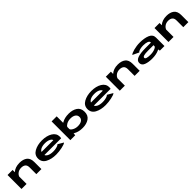

<svg xmlns="http://www.w3.org/2000/svg" viewBox="742 -3233 5691 5691"><g transform="rotate(-45 3587.0 -388.0)"><path d="M77 0V-585.5H289V-491Q399.5 -591.5 581 -591.5Q732.5 -591.5 821.8 -522Q911 -452.5 911 -297V0H698.5V-280.5Q698.5 -372 650 -412.5Q601.5 -453 512 -453Q416 -453 347 -393Q305.5 -357 289 -310.5V0Z M1527.5 7.5Q1330.5 7.5 1195.2 -65.8Q1060 -139 1060 -290Q1060 -439.5 1196 -515.5Q1332 -591.5 1520 -591.5Q1718 -591.5 1848 -512.5Q1978 -433.5 1978 -291.5Q1978 -255 1971.5 -231.5H1269Q1286.5 -185.5 1335 -159.5Q1410.5 -118.5 1528.5 -118.5Q1582.5 -118.5 1633.2 -127.8Q1684 -137 1720 -152.5Q1756 -168 1766.5 -185.5L1941 -83.5Q1925.5 -65 1881 -48.8Q1836.5 -32.5 1775.5 -19.8Q1714.5 -7 1649.2 0.2Q1584 7.5 1527.5 7.5ZM1271.5 -356H1768Q1758.5 -400.5 1701.5 -431.5Q1632.5 -468.5 1521 -468.5Q1410 -468.5 1334.5 -425Q1289.5 -399 1271.5 -356Z M2124 0V-785H2336.5V-512.5Q2348.5 -519.5 2362.5 -527Q2477 -591 2642 -591Q2801.5 -591 2910.5 -519.8Q3019.5 -448.5 3019.5 -294.8Q3019.5 -141 2910.5 -68Q2801.5 5 2642 5Q2477 5 2362.5 -59Q2347.5 -67 2334.5 -75L2329 0ZM2336.5 -334V-252Q2344 -213 2409.5 -175.5Q2483 -133.5 2578.5 -133.5Q2681 -133.5 2742 -175Q2803 -216.5 2803 -293Q2803 -369.5 2742 -411Q2681 -452.5 2578.5 -452.5Q2483 -452.5 2409.5 -410.5Q2344 -373 2336.5 -334Z M3600 7.5Q3403 7.5 3267.8 -65.8Q3132.5 -139 3132.5 -290Q3132.5 -439.5 3268.5 -515.5Q3404.5 -591.5 3592.5 -591.5Q3790.5 -591.5 3920.5 -512.5Q4050.5 -433.5 4050.5 -291.5Q4050.5 -255 4044 -231.5H3341.5Q3359 -185.5 3407.5 -159.5Q3483 -118.5 3601 -118.5Q3655 -118.5 3705.8 -127.8Q3756.5 -137 3792.5 -152.5Q3828.5 -168 3839 -185.5L4013.5 -83.5Q3998 -65 3953.5 -48.8Q3909 -32.5 3848 -19.8Q3787 -7 3721.8 0.2Q3656.5 7.5 3600 7.5ZM3344 -356H3840.5Q3831 -400.5 3774 -431.5Q3705 -468.5 3593.5 -468.5Q3482.5 -468.5 3407 -425Q3362 -399 3344 -356Z M4196.5 0V-585.5H4408.5V-491Q4519 -591.5 4700.5 -591.5Q4852 -591.5 4941.2 -522Q5030.5 -452.5 5030.5 -297V0H4818V-280.5Q4818 -372 4769.5 -412.5Q4721 -453 4631.5 -453Q4535.5 -453 4466.5 -393Q4425 -357 4408.5 -310.5V0Z M5876.5 0 5865 -60.5Q5848 -50.5 5827 -41.5Q5712 9 5551.5 9Q5393 9 5288.5 -32.5Q5184 -74 5184 -173.5Q5184 -269.5 5298.8 -312.5Q5413.5 -355.5 5632.5 -355.5H5857V-370Q5857 -412 5795 -435.8Q5733 -459.5 5637 -459.5Q5580 -459.5 5531.5 -450Q5483 -440.5 5450 -425Q5417 -409.5 5407 -392L5208.5 -486Q5223.5 -504.5 5265 -523Q5306.5 -541.5 5364.5 -557Q5422.5 -572.5 5488.2 -581.8Q5554 -591 5617.5 -591Q5818.5 -591 5943.8 -536Q6069 -481 6069 -357V0ZM5857 -205.5V-247H5638Q5506 -247 5451.5 -230Q5397 -213 5397 -177Q5397 -142 5446 -125.8Q5495 -109.5 5593.5 -109.5Q5704.5 -109.5 5780.8 -142.2Q5857 -175 5857 -205.5Z M6237.5 0V-585.5H6449.5V-491Q6560 -591.5 6741.5 -591.5Q6893 -591.5 6982.2 -522Q7071.5 -452.5 7071.5 -297V0H6859V-280.5Q6859 -372 6810.5 -412.5Q6762 -453 6672.5 -453Q6576.5 -453 6507.5 -393Q6466 -357 6449.5 -310.5V0Z"/></g></svg>

Font: Anybody UltraExpanded Regular
Style: Bold
Weight: 700
Width: 9
Designer: Tyler Finck
Foundry: Etcetera Type Company
Version: Version 1.010; ttfautohint (v1.8.3) -l 8 -r 50 -G 200 -x 14 